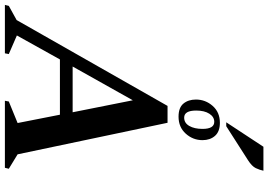

<svg xmlns="http://www.w3.org/2000/svg" viewBox="-204 -921 1097 785"><g transform="rotate(90 344.5 -528.5)"><path d="M-28 0 -24 -16 34 -48 385 -665H454L583 -52L642 -16L638 0H364L367 -16L455 -52L421 -225H195L97 -49L173 -16L170 0ZM224 -277H411L362 -523ZM429 -710Q392 -710 375.5 -730Q359 -750 359 -781Q359 -820 385 -849.5Q411 -879 454 -879Q490 -879 507.5 -859Q525 -839 525 -808Q525 -769 498.5 -739.5Q472 -710 429 -710ZM433 -733Q455 -733 467 -754Q479 -775 479 -808Q479 -856 450 -856Q430 -856 417 -836Q404 -816 404 -782Q404 -733 433 -733ZM452 -905 552 -1057H650Q647 -1042 639.5 -1026Q632 -1010 607 -994L468 -905Z"/></g></svg>

Font: Spectral SC SemiBold
Style: Italic
Weight: 600
Italic angle: -10°
Designer: Jean-Baptiste Levee
Foundry: Production Type
Version: Version 2.001